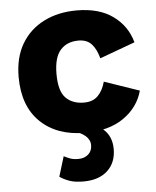

<svg xmlns="http://www.w3.org/2000/svg" viewBox="-52 -555 662 814"><g transform="rotate(-5 279.0 -147.5)"><path d="M304 -510Q400 -510 459 -467Q518 -424 537 -354L387 -299Q376 -340 356 -361Q336 -382 301 -382Q252 -382 224 -350.5Q196 -319 196 -249Q196 -176 224.5 -147Q253 -118 302 -118Q340 -118 361.5 -140Q383 -162 393 -199L542 -148Q523 -78 460 -34Q397 10 296 10Q176 10 105.5 -58Q35 -126 35 -250Q35 -333 69.5 -391Q104 -449 165 -479.5Q226 -510 304 -510ZM221 -11 262 -38Q338 -28 374 3.5Q410 35 410 89Q410 147 373 181Q336 215 271 215Q234 215 210.5 206.5Q187 198 170 186L196 101Q209 108 223 113Q237 118 257 118Q283 118 299.5 103.5Q316 89 316 64Q316 41 295.5 23.5Q275 6 221 -11Z"/></g></svg>

Font: Prodigy Sans
Style: Bold
Weight: 700
Designer: Wei Huang
Foundry: Wei Huang
Version: Version 1.003; ttfautohint (v1.8.3)